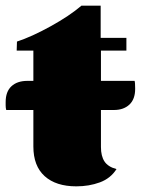

<svg xmlns="http://www.w3.org/2000/svg" viewBox="-20 -644 507 679"><path d="M458 -330Q458 -293 437.5 -274Q417 -255 383 -255H337V-124Q337 -92 349.5 -73Q362 -54 392 -46Q371 -13 333 1Q295 15 250 15Q178 15 138 -21Q98 -57 98 -126V-255H2Q0 -262 0 -271.5Q0 -281 0 -283Q0 -320 20.5 -339Q41 -358 77 -358H98V-465H39L40 -497Q92 -514 159 -551Q226 -588 268 -624H336V-510H427V-465H337V-358H456Q458 -352 458 -330Z"/></svg>

Font: Sansita Black
Style: Regular
Weight: 900
Designer: Pablo Cosgaya
Foundry: Omnibus-Type
Version: Version 1.006; ttfautohint (v1.5)